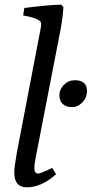

<svg xmlns="http://www.w3.org/2000/svg" viewBox="-20 -792 392 821"><path d="M203 -74 220 -47Q157 9 95 9Q41 9 41 -54Q41 -78 52 -139L154 -671Q156 -681 156 -692Q156 -712 79 -726L84 -758Q197 -772 242 -772L251 -762Q249 -721 240 -671L133 -120Q127 -93 127 -71.5Q127 -50 143 -50Q155 -50 203 -74ZM300 -449Q352 -449 352 -402Q352 -375 332.5 -354.5Q313 -334 288 -334Q263 -334 248.5 -347Q234 -360 234 -385Q234 -410 253.5 -429.5Q273 -449 300 -449Z"/></svg>

Font: Poly
Style: Italic
Weight: 400
Italic angle: -10°
Designer: Nicolas Silva
Foundry: Jose Nicolas Silva Schwarzenberg
Version: Version 1.003